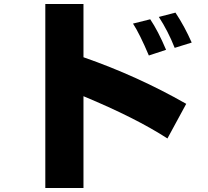

<svg xmlns="http://www.w3.org/2000/svg" viewBox="-20 -854 1040 958"><path d="M206.1 84V-834H396.5V-568.4Q666 -474.6 909.2 -335.9L815.4 -163.1Q657.2 -265.6 396.5 -374V84ZM643.6 -736.3 729.5 -757.8Q768.6 -700.2 808.6 -605.5L722.7 -577.1Q676.8 -685.5 643.6 -736.3ZM772.5 -769.5 855.5 -791Q901.4 -721.7 936.5 -641.6L851.6 -615.2Q818.4 -699.2 772.5 -769.5Z"/></svg>

Font: GenEi M Gothic v2 Black
Style: Regular
Weight: 900
Version: Version 2.0